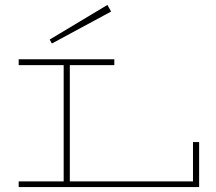

<svg xmlns="http://www.w3.org/2000/svg" viewBox="-20 -761 880 781"><path d="M56 0V-23H239V-496H56V-520H445V-496H264V-23H765V-183H790V0ZM182 -600 417 -741 432 -714 191 -584Z"/></svg>

Font: Padyakke Expanded One
Style: Regular
Weight: 400
Designer: James Puckett
Foundry: Dunwich Type Founders
Version: Version 1.500; ttfautohint (v1.8.4.7-5d5b)